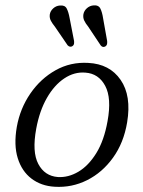

<svg xmlns="http://www.w3.org/2000/svg" viewBox="-20 -702 546 731"><path d="M316 -462.5Q397.5 -458.5 439.2 -398Q481 -337.5 464 -236Q451 -158 410.2 -101.5Q369.5 -45 311.5 -16Q253.5 13 188 9Q136.5 6 99.8 -22Q63 -50 47.5 -100Q32 -150 44 -219Q56.5 -289 95.5 -345.8Q134.5 -402.5 191.5 -434.5Q248.5 -466.5 316 -462.5ZM200 -28Q240 -25.5 278.5 -48.2Q317 -71 346.8 -119.2Q376.5 -167.5 389.5 -241Q405.5 -328.5 380.5 -375.2Q355.5 -422 305 -425.5Q263 -429 224.8 -403.5Q186.5 -378 158.5 -329Q130.5 -280 118 -212.5Q101.5 -123.5 125.8 -77.8Q150 -32 200 -28ZM372.5 -632.5 388 -545.5Q388.5 -539 387.5 -534Q386.5 -529 381.5 -525.5Q371.5 -519.5 363.5 -529L315.5 -601Q306 -612.5 300.8 -623.5Q295.5 -634.5 297.5 -647.5Q300 -661 311 -670.8Q322 -680.5 336.5 -681.5Q355.5 -683 362.2 -669.2Q369 -655.5 372.5 -632.5ZM245 -633.5 262 -546Q262.5 -540 261.8 -535Q261 -530 256 -526.5Q246.5 -520.5 237.5 -529.5L189 -600.5Q179.5 -612 173.8 -622.8Q168 -633.5 169.5 -646.5Q171.5 -660 182.5 -670Q193.5 -680 208 -681Q227 -683 234 -669.5Q241 -656 245 -633.5Z"/></svg>

Font: Fraunces 9pt Soft Light
Style: Italic
Weight: 300
Italic angle: -16°
Version: Version 1.000;[0bf87f6ff]